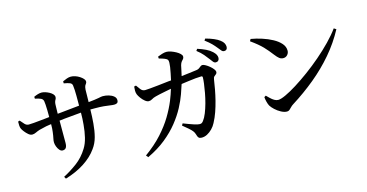

<svg xmlns="http://www.w3.org/2000/svg" viewBox="-85 -1195 3149 1648"><g transform="rotate(-15 1490.0 -370.5)"><path d="M525 -742V-760Q544 -769 562.5 -775.5Q581 -782 598 -782Q617 -782 637.5 -775Q658 -768 675.5 -756.5Q693 -745 704 -732.5Q715 -720 715 -709Q715 -698 710 -692Q705 -686 699.5 -676Q694 -666 692 -641Q691 -613 691 -582Q690 -555 690 -531Q722 -534 743 -537Q768 -540 781.5 -543Q795 -546 803.5 -547.5Q812 -549 820 -549Q846 -549 872 -541.5Q898 -534 915.5 -519.5Q933 -505 933 -485Q933 -466 923.5 -459.5Q914 -453 897 -453Q882 -453 860 -456.5Q838 -460 806.5 -463Q775 -466 730 -466Q710 -466 688 -466Q687 -402 682 -344Q677 -281 663 -227.5Q649 -174 618 -132Q575 -71 502 -23.5Q429 24 332 53L321 34Q381 3 442 -42Q503 -87 545 -156Q568 -193 580.5 -244.5Q593 -296 598 -356Q603 -408 603 -461Q576 -459 548 -456Q497 -452 451 -447Q428 -444 408 -442Q408 -410 408 -379Q408 -337 408 -302Q408 -267 408 -246Q408 -216 398.5 -202Q389 -188 368 -188Q353 -188 340.5 -202.5Q328 -217 320.5 -237.5Q313 -258 313 -276Q313 -291 317.5 -310.5Q322 -330 326 -363Q330 -390 330 -432Q306 -429 285 -425Q248 -417 222 -410Q203 -404 185.5 -395.5Q168 -387 152 -387Q135 -387 118 -401.5Q101 -416 87.5 -433.5Q74 -451 69 -462Q64 -472 62.5 -490.5Q61 -509 62 -526L77 -531Q95 -509 110 -493.5Q125 -478 145 -478Q161 -478 190 -480.5Q219 -483 252 -486.5Q285 -490 316 -493Q323 -494 330 -495Q330 -499 330 -503Q330 -530 329.5 -557Q329 -584 327.5 -605.5Q326 -627 324 -638Q320 -656 303 -664Q286 -672 252 -679L251 -696Q268 -704 286 -709.5Q304 -715 320 -715Q334 -715 352 -709.5Q370 -704 387.5 -694.5Q405 -685 416 -673Q427 -661 427 -648Q427 -637 423.5 -630.5Q420 -624 416 -616Q412 -608 410 -590Q410 -578 409 -557.5Q408 -537 408 -513Q408 -508 408 -503Q422 -504 439 -506Q481 -510 526 -515Q567 -519 603 -523Q604 -572 603 -611Q603 -666 598 -703Q596 -721 578 -728.5Q560 -736 525 -742Z M1367 -754Q1384 -761 1406 -768Q1428 -775 1446 -775Q1464 -775 1486.5 -767Q1509 -759 1529 -748Q1549 -737 1562 -724Q1575 -711 1575 -700Q1575 -686 1568 -678.5Q1561 -671 1553 -661.5Q1545 -652 1539 -632Q1536 -615 1530 -590Q1525 -567 1519 -540Q1554 -544 1586 -548Q1628 -554 1656 -557Q1670 -559 1679.5 -565.5Q1689 -572 1697 -579Q1705 -586 1715 -586Q1725 -586 1742 -576.5Q1759 -567 1776 -553Q1793 -539 1804.5 -524Q1816 -509 1816 -499Q1816 -487 1808.5 -480.5Q1801 -474 1791.5 -466.5Q1782 -459 1780 -441Q1774 -400 1765.5 -354Q1757 -308 1745 -260.5Q1733 -213 1717 -167Q1701 -121 1679 -80Q1666 -54 1644.5 -32Q1623 -10 1599 2.5Q1575 15 1550 15Q1531 15 1522.5 6Q1514 -3 1509 -24Q1504 -42 1493 -56Q1482 -70 1462 -87.5Q1442 -105 1412 -129L1422 -146Q1448 -136 1472 -127Q1496 -118 1515 -112Q1534 -106 1545 -104Q1565 -100 1575 -103Q1585 -106 1595 -119Q1613 -142 1628 -179.5Q1643 -217 1655 -261Q1667 -305 1675 -348.5Q1683 -392 1687.5 -427.5Q1692 -463 1692 -482Q1692 -494 1681 -494Q1659 -494 1629 -491Q1599 -488 1566.5 -483.5Q1534 -479 1504 -475Q1502 -475 1501 -474Q1490 -439 1473 -391Q1455 -340 1423.5 -280.5Q1392 -221 1343.5 -160Q1295 -99 1226 -43Q1157 13 1062 58L1047 39Q1137 -26 1199 -94.5Q1261 -163 1301.5 -230.5Q1342 -298 1368 -362Q1388 -412 1402 -459Q1402 -459 1402 -459Q1376 -454 1348 -448.5Q1320 -443 1296.5 -438Q1273 -433 1259 -429Q1236 -423 1222.5 -414Q1209 -405 1192 -405Q1177 -405 1159 -419.5Q1141 -434 1126.5 -454Q1112 -474 1106 -489Q1100 -505 1100 -522.5Q1100 -540 1102 -559L1119 -563Q1133 -542 1148 -523.5Q1163 -505 1186 -505Q1199 -505 1230.5 -508Q1262 -511 1305.5 -515.5Q1349 -520 1398 -526Q1410 -527 1422 -528Q1422 -530 1422 -531Q1428 -559 1434 -587.5Q1440 -616 1443.5 -640.5Q1447 -665 1447 -678Q1447 -694 1444 -701.5Q1441 -709 1430 -715Q1417 -722 1400 -727.5Q1383 -733 1368 -737ZM1788 -620Q1773 -640 1752.5 -664.5Q1732 -689 1697 -716L1708 -732Q1749 -719 1781 -703.5Q1813 -688 1834 -668Q1851 -652 1858 -638.5Q1865 -625 1865 -610Q1865 -596 1856.5 -587Q1848 -578 1834 -578Q1821 -578 1811 -590Q1801 -602 1788 -620ZM1879 -696Q1864 -715 1844 -735.5Q1824 -756 1787 -784L1798 -799Q1839 -788 1870.5 -774.5Q1902 -761 1921 -746Q1941 -731 1949 -715.5Q1957 -700 1957 -684Q1957 -669 1949.5 -661Q1942 -653 1928 -653Q1914 -653 1904 -665.5Q1894 -678 1879 -696Z M2173 -695Q2221 -687 2270.5 -671Q2320 -655 2361.5 -632.5Q2403 -610 2428.5 -581Q2454 -552 2454 -517Q2454 -495 2439.5 -479Q2425 -463 2402 -463Q2383 -463 2368 -474.5Q2353 -486 2333 -512Q2315 -535 2299 -554.5Q2283 -574 2265 -592.5Q2247 -611 2222.5 -631.5Q2198 -652 2163 -677ZM2886 -598 2906 -585Q2848 -477 2768 -383.5Q2688 -290 2590.5 -209.5Q2493 -129 2380 -58Q2367 -50 2357 -39Q2347 -28 2337.5 -20Q2328 -12 2315 -12Q2291 -12 2263 -27Q2235 -42 2212.5 -63Q2190 -84 2179 -102Q2171 -117 2165 -140.5Q2159 -164 2158 -182L2173 -191Q2186 -178 2201.5 -163Q2217 -148 2234 -138Q2251 -128 2268 -128Q2291 -128 2335.5 -148.5Q2380 -169 2437.5 -205Q2495 -241 2558.5 -287.5Q2622 -334 2683.5 -387Q2745 -440 2797.5 -494Q2850 -548 2886 -598Z"/></g></svg>

Font: Early Summer Mincho SemiBold
Style: Regular
Weight: 600
Designer: GuiWonder
Version: Version 1.002